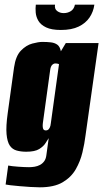

<svg xmlns="http://www.w3.org/2000/svg" viewBox="-20 -679 441 820"><path d="M150 121Q133 121 109.5 119.5Q86 118 63 116Q40 114 23.5 112Q7 110 4 109L15 28Q30 31 58 33Q86 35 104 35Q116 35 128 33Q140 31 150.5 25.5Q161 20 168.5 10Q176 0 178 -16L188 -89Q183 -82 174.5 -68Q166 -54 147.5 -42.5Q129 -31 92 -31Q70 -31 51.5 -36Q33 -41 22 -57Q11 -73 8 -106Q5 -139 13 -196L40 -391Q47 -440 69.5 -463Q92 -486 118 -493Q144 -500 161 -500Q182 -500 198 -498Q214 -496 225 -488Q236 -480 240 -460L261 -495H401L345 -99Q341 -66 332 -28Q323 10 303.5 44Q284 78 247.5 99.5Q211 121 150 121ZM176 -122Q181 -122 185 -124.5Q189 -127 192.5 -134Q196 -141 197 -152L232 -405Q230 -406 228 -406.5Q226 -407 223.5 -407.5Q221 -408 216 -408Q209 -408 202.5 -401.5Q196 -395 194 -378L163 -153Q162 -144 162.5 -138Q163 -132 164.5 -128.5Q166 -125 169 -123.5Q172 -122 176 -122ZM240 -551Q200 -551 177 -562Q154 -573 144 -590Q134 -607 132.5 -625.5Q131 -644 133 -659H215Q212 -641 224 -632Q236 -623 252 -623Q269 -623 282.5 -631.5Q296 -640 300 -659H383Q379 -629 362.5 -604.5Q346 -580 316 -565.5Q286 -551 240 -551Z"/></svg>

Font: Alumni Sans Thin Black
Style: Italic
Weight: 900
Italic angle: -8°
Version: Version 1.016